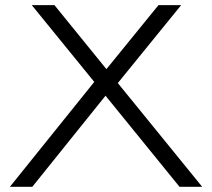

<svg xmlns="http://www.w3.org/2000/svg" viewBox="-20 -720 817 740"><path d="M671.9 0 386.7 -351.1 104.5 0H18.1L343.3 -404.3L102.5 -700.2H189.9L390.1 -453.6L590.8 -700.2H678.2L434.1 -399.9L759.3 0Z"/></svg>

Font: LilGrotesk
Style: Regular
Weight: 400
Designer: BSozoo
Foundry: BSozoo
Version: Version 1.004;PS 001.004;hotconv 1.0.70;makeotf.lib2.5.58329